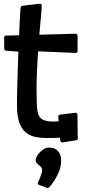

<svg xmlns="http://www.w3.org/2000/svg" viewBox="-20 -731 456 1015"><path d="M296.9 -2.9Q273.4 -1.5 227.8 -1.5Q182.1 -1.5 153.6 -10.7Q125 -20 106.4 -40.5Q69.8 -81.1 69.8 -170.9Q69.8 -229 71.5 -282Q73.2 -335 74.5 -376.2Q75.7 -417.5 77.1 -458L12.2 -462.9Q2.4 -463.4 2.4 -476.1L2 -532.2Q2 -543 12.7 -543L81.1 -544.4Q82 -569.8 83 -592.8L86.9 -666.5Q88.4 -692.4 90.8 -696Q93.3 -699.7 99.6 -700.7L190.4 -711.4Q200.7 -711.4 200.7 -700.7Q200.7 -685.1 195.3 -629.9L188 -547.4L379.4 -552.7Q390.1 -552.7 390.1 -541V-461.4Q390.1 -451.7 379.4 -451.2L181.6 -459.5Q173.3 -345.2 173.3 -260.3Q173.3 -175.3 177 -150.4Q180.7 -125.5 190.4 -111.8Q207 -88.4 261.2 -88.4Q276.9 -88.4 289.6 -89.4Q288.1 -106.4 288.1 -115Q288.1 -123.5 297.4 -125L378.9 -134.8Q389.2 -134.8 389.2 -123.5L391.1 0.5Q391.1 8.8 383.8 10.3L311.5 22Q300.3 21 298.8 12.7ZM232.4 263.7 186 246.1Q179.2 243.7 179.2 240.2Q179.2 236.8 181.6 231.7Q184.1 226.6 188 217.3Q191.9 208 195.3 198.7Q203.1 177.7 203.1 168Q203.1 154.3 186 142.1Q168.5 128.4 168.5 117.7Q168.5 106.9 175.3 94.5Q182.1 82 192.4 72.3Q216.3 49.3 237.3 49.3Q258.3 49.3 270.3 55.4Q282.2 61.5 289.6 71.3Q303.2 90.3 303.2 115Q303.2 139.6 297.9 158Q292.5 176.3 284.2 193.4Q270.5 220.7 254.4 242.2Q238.3 263.7 232.4 263.7Z"/></svg>

Font: Wellfleet
Style: Regular
Weight: 400
Designer: Riccardo De Franceschi
Foundry: Riccardo De Franceschi
Version: Version 1.002